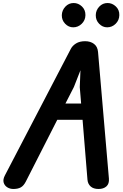

<svg xmlns="http://www.w3.org/2000/svg" viewBox="-20 -1252 818 1272"><path d="M68.5 0Q46 0 28 -11.2Q10 -22.5 4.2 -42.8Q-1.5 -63 12.5 -90L449 -928Q460 -949.5 483.8 -964.2Q507.5 -979 544 -979Q579.5 -979 603 -961Q626.5 -943 629.5 -907.5L701.5 -69.5Q704.5 -34.5 685 -17.2Q665.5 0 633 0Q599 0 580.5 -16.8Q562 -33.5 559.5 -61L527 -458.5H359.5L151 -49Q137 -21.5 118 -10.8Q99 0 68.5 0ZM413.5 -566H517.5L508.5 -674.5L513 -786.5L469.5 -675.5ZM690 -1071Q659.5 -1071 636.8 -1094.5Q614 -1118 614.5 -1151.5Q615 -1184 637.5 -1208Q660 -1232 692.5 -1232Q723.5 -1232 747.5 -1209.2Q771.5 -1186.5 770.5 -1151.5Q770 -1118 746.2 -1094.5Q722.5 -1071 690 -1071ZM465 -1071Q434.5 -1071 411.8 -1094.5Q389 -1118 389.5 -1151.5Q390.5 -1184 413 -1208Q435.5 -1232 468 -1232Q499 -1232 522.8 -1209.2Q546.5 -1186.5 546 -1151.5Q545.5 -1118 521.5 -1094.5Q497.5 -1071 465 -1071Z"/></svg>

Font: Edu QLD Hand
Style: Regular
Weight: 400
Designer: Tina and Corey Anderson, Eben Sorkin
Foundry: Sorkin Type Co.
Version: Version 2.000